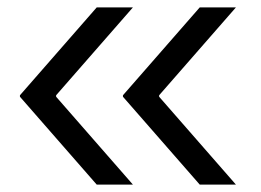

<svg xmlns="http://www.w3.org/2000/svg" viewBox="-20 -530 707 520"><path d="M34 -268V-272L242 -510H340L132 -272V-268L340 -30H242ZM313 -268V-272L521 -510H619L411 -272V-268L619 -30H521Z"/></svg>

Font: Encode Sans Wide
Style: Regular
Weight: 400
Designer: Pablo Impallari, Andres Torresi
Foundry: Pablo Impallari, Andres Torresi
Version: Version 1.000; ttfautohint (v1.00) -l 8 -r 50 -G 200 -x 14 -